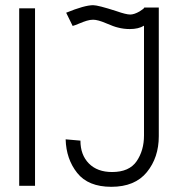

<svg xmlns="http://www.w3.org/2000/svg" viewBox="-20 -716 712 740"><path d="M260 -616 235 -667Q306 -696 339 -696Q358 -696 429 -673Q466 -660 482 -660Q497 -660 518 -672Q536 -683 536 -687H592V-191Q592 -109 546 -52.5Q500 4 409 4Q320 4 277.5 -49.5Q235 -103 233 -179L290 -174Q290 -119 322.5 -86Q355 -53 412 -53Q478 -53 506.5 -94.5Q535 -136 535 -194V-617Q514 -604 480 -604Q456 -604 434 -610Q420 -613 388.5 -626.5Q357 -640 339 -640Q327 -640 314 -636Q301 -632 284.5 -625Q268 -618 260 -616ZM115 0H54V-684H115Z"/></svg>

Font: Bellota
Style: Regular
Weight: 400
Designer: Kemie Guaida
Foundry: Kemie Guaida
Version: Version 1.000;PS 002.000;hotconv 1.0.70;makeotf.lib2.5.58329